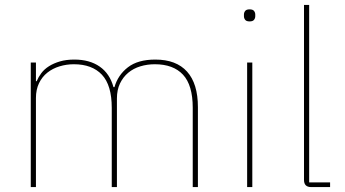

<svg xmlns="http://www.w3.org/2000/svg" viewBox="-20 -760 1401 780"><path d="M105 0V-506H126V-430H129Q136 -447 148 -463Q160 -479 179 -491Q198 -503 223.5 -510.5Q249 -518 282 -518Q344 -518 385 -489.5Q426 -461 441 -406H445Q459 -455 499.5 -486.5Q540 -518 611 -518Q696 -518 740 -469Q784 -420 784 -325V0H763V-322Q763 -414 723.5 -456.5Q684 -499 609 -499Q578 -499 550 -490.5Q522 -482 501 -464.5Q480 -447 467.5 -421Q455 -395 455 -360V0H434V-322Q434 -414 394 -456.5Q354 -499 280 -499Q250 -499 222 -490.5Q194 -482 172.5 -465Q151 -448 138.5 -422Q126 -396 126 -362V0Z M994 -673Q981 -673 976 -679.5Q971 -686 971 -694V-701Q971 -709 976 -715.5Q981 -722 994 -722Q1007 -722 1012 -715.5Q1017 -709 1017 -701V-694Q1017 -686 1012 -679.5Q1007 -673 994 -673ZM984 -506H1005V0H984Z M1244 0Q1215 0 1215 -29V-740H1236V-19H1321V0Z"/></svg>

Font: IBM Plex Sans Arabic Thin
Style: Regular
Weight: 100
Designer: Mike Abbink, Paul van der Laan, Pieter van Rosmalen, Wael Morcos, Khajak Apelian
Foundry: Bold Monday
Version: Version 1.101